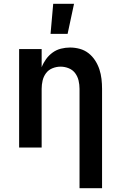

<svg xmlns="http://www.w3.org/2000/svg" viewBox="-20 -779 640 1014"><path d="M400 215V-310Q400 -332 395 -353.5Q390 -375 377 -392.5Q364 -410 343 -418.5Q322 -427 300 -427Q278 -427 257 -418.5Q236 -410 223 -392.5Q210 -375 205 -353.5Q200 -332 200 -310V0H81V-520H200V-424Q209 -447 223.5 -467Q238 -487 258 -501.5Q278 -516 302 -522Q326 -528 350 -528Q376 -528 401.5 -521Q427 -514 447.5 -498Q468 -482 482.5 -459.5Q497 -437 505 -412.5Q513 -388 516 -362Q519 -336 519 -310V215ZM247 -600 261 -759H371L337 -600Z"/></svg>

Font: Iosevka Extended
Style: Bold
Weight: 700
Width: 7
Monospace: yes
Designer: Belleve Invis
Foundry: Belleve Invis
Version: Version 32.5.0; ttfautohint (v1.8.4)